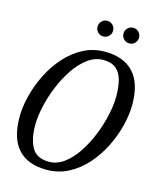

<svg xmlns="http://www.w3.org/2000/svg" viewBox="-136 -1038 950 1144"><g transform="rotate(15 339.0 -466.0)"><path d="M127.5 -230Q127.5 -144 157 -92Q186.5 -40 262.5 -40Q312.5 -40 356.2 -72.8Q400 -105.5 435.5 -159.2Q471 -213 496.8 -277Q522.5 -341 536.2 -404.8Q550 -468.5 550 -520Q550 -577.5 538.8 -620Q527.5 -662.5 499.2 -686.2Q471 -710 420 -710Q369.5 -710 325 -677.2Q280.5 -644.5 244.2 -590.8Q208 -537 181.8 -473Q155.5 -409 141.5 -345.2Q127.5 -281.5 127.5 -230ZM260 10Q145.5 10 85.2 -55.5Q25 -121 25 -252.5Q25 -315 42.5 -384.5Q60 -454 93.2 -520.8Q126.5 -587.5 174.5 -641.5Q222.5 -695.5 283.5 -727.8Q344.5 -760 417.5 -760Q532.5 -760 593.8 -694.5Q655 -629 655 -497.5Q655 -435 637.5 -365.5Q620 -296 586.5 -229.2Q553 -162.5 505 -108.5Q457 -54.5 395.2 -22.2Q333.5 10 260 10ZM542.5 -845Q522.5 -845 508.5 -859Q494.5 -873 494.5 -893Q494.5 -913 508.5 -927.2Q522.5 -941.5 542.5 -941.5Q562.5 -941.5 576.5 -927.2Q590.5 -913 590.5 -893Q590.5 -873 576.5 -859Q562.5 -845 542.5 -845ZM382.5 -845Q362.5 -845 348.5 -859Q334.5 -873 334.5 -893Q334.5 -913 348.5 -927.2Q362.5 -941.5 382.5 -941.5Q402.5 -941.5 416.5 -927.2Q430.5 -913 430.5 -893Q430.5 -873 416.5 -859Q402.5 -845 382.5 -845Z"/></g></svg>

Font: Besley* Narrow
Style: Italic
Weight: 400
Width: 4
Italic angle: -13°
Designer: Owen Earl
Foundry: indestructible type*
Version: Version 3.000; ttfautohint (v1.8.3)